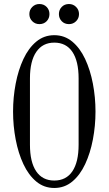

<svg xmlns="http://www.w3.org/2000/svg" viewBox="-20 -925 540 955"><path d="M250 10Q199 10 160.5 -22Q122 -54 96.5 -108.5Q71 -163 58 -231Q45 -299 45 -370Q45 -441 58 -509Q71 -577 96.5 -631.5Q122 -686 160.5 -718Q199 -750 250 -750Q301 -750 339.5 -718Q378 -686 403.5 -631.5Q429 -577 442 -509Q455 -441 455 -370Q455 -299 442 -231Q429 -163 403.5 -108.5Q378 -54 339.5 -22Q301 10 250 10ZM250 -27Q309 -27 340 -73Q371 -119 371 -205V-535Q371 -621 340 -667Q309 -713 250 -713Q192 -713 160.5 -667Q129 -621 129 -535V-205Q129 -119 160 -73Q191 -27 250 -27ZM323 -805Q301 -805 287 -819.5Q273 -834 273 -855Q273 -876 287 -890.5Q301 -905 323 -905Q344 -905 358.5 -890.5Q373 -876 373 -855Q373 -834 358.5 -819.5Q344 -805 323 -805ZM176 -805Q155 -805 140.5 -819.5Q126 -834 126 -855Q126 -876 140.5 -890.5Q155 -905 176 -905Q198 -905 212 -890.5Q226 -876 226 -855Q226 -834 212 -819.5Q198 -805 176 -805Z"/></svg>

Font: Xanh Mono
Style: Regular
Weight: 400
Monospace: yes
Designer: Lam Bao, Duy Dao
Foundry: Yellow Type Foundry
Version: Version 3.101; ttfautohint (v1.8.3)